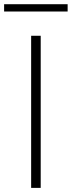

<svg xmlns="http://www.w3.org/2000/svg" viewBox="-46 -914 349 934"><path d="M105.5 0V-740H152V0ZM-26 -858V-893.5H283V-858Z"/></svg>

Font: Encode Sans Expanded Expanded ExtraLight
Style: Regular
Weight: 200
Width: 7
Designer: Multiple Designers
Foundry: Impallari Type
Version: Version 3.000; ttfautohint (v1.8.3) -l 8 -r 50 -G 200 -x 14 